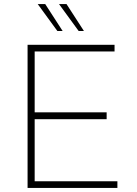

<svg xmlns="http://www.w3.org/2000/svg" viewBox="-20 -927 675 947"><path d="M116 -706H545V-673H151V-373H506V-339H151V-33H559V0H116ZM166 -907H203L289 -774H263ZM271 -907H308L394 -774H368Z"/></svg>

Font: Josefin Sans ExtraLight
Style: Regular
Weight: 250
Designer: Santiago Orozco
Foundry: Typemade
Version: Version 2.000